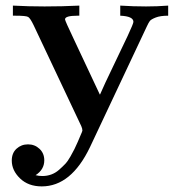

<svg xmlns="http://www.w3.org/2000/svg" viewBox="-20 -465 647 685"><path d="M22 108Q22 81 39 65.5Q56 50 80 50Q104 50 121 66Q138 82 138 107Q138 140 107 160Q119 163 131 163Q148 163 163 157.5Q178 152 190.5 141Q203 130 212.5 120Q222 110 231.5 93Q241 76 245.5 67Q250 58 257.5 41Q265 24 266 21Q274 3 274 1Q274 -6 270 -15L100 -375Q88 -400 80.5 -404.5Q73 -409 35 -409H26V-445Q82 -442 139 -442Q202 -442 263 -445V-409H257Q212 -409 212 -396Q212 -391 243 -326Q290 -226 336 -128H337Q352 -163 383.5 -228Q415 -293 435.5 -337Q456 -381 456 -387Q456 -407 409 -409V-445Q456 -442 501 -442Q541 -442 580 -445V-409Q552 -409 535.5 -402.5Q519 -396 514.5 -390Q510 -384 504 -371L301 60Q234 200 129 200Q81 200 51.5 171.5Q22 143 22 108Z"/></svg>

Font: CMU Serif
Style: Bold
Weight: 700
Version: Version 0.7.0